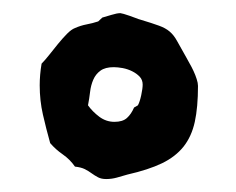

<svg xmlns="http://www.w3.org/2000/svg" viewBox="-20 -715 363 295"><path d="M284.2 -583Q284.2 -550.3 279.3 -527.8Q274.4 -505.4 262 -489.7Q249.5 -474.1 228.8 -464.1Q208 -454.1 175.8 -446.8Q167.5 -444.3 159.4 -442.1Q151.4 -439.9 143.1 -439.9Q135.7 -439.9 130.6 -442.6Q125.5 -445.3 120.8 -448.7Q116.2 -452.1 110.4 -455.1Q104.5 -458 95.2 -459Q87.4 -470.2 76.4 -477.8Q65.4 -485.4 57.1 -495.1Q50.8 -517.6 45.9 -539.1Q41 -560.5 41 -584Q41 -600.1 43.9 -617.2Q48.8 -622.1 55.4 -630.4Q62 -638.7 69.1 -647.5Q76.2 -656.2 83 -663.1Q89.8 -669.9 95.2 -671.9Q104 -675.8 113 -677.5Q122.1 -679.2 130.9 -682.1L137.2 -688Q142.6 -689.5 151.1 -692.1Q159.7 -694.8 165 -694.8Q166 -694.8 170.2 -693.6Q174.3 -692.4 179.2 -690.7Q184.1 -689 188.5 -687.3Q192.9 -685.5 194.8 -685.1Q214.4 -679.2 224.4 -675.5Q234.4 -671.9 240.7 -666.5Q247.1 -661.1 252 -652.1Q256.8 -643.1 266.1 -627Q268.1 -623 271.2 -617.7Q274.4 -612.3 277.3 -606Q280.3 -599.6 282.2 -593.5Q284.2 -587.4 284.2 -583ZM199.2 -585Q199.2 -592.3 194.6 -597.2Q189.9 -602.1 183.1 -605.5Q176.3 -608.9 168.5 -610.4Q160.6 -611.8 154.8 -611.8Q141.6 -611.8 134.3 -606.4Q127 -601.1 123.3 -592.5Q119.6 -584 118.4 -573.7Q117.2 -563.5 115.2 -553.2Q122.1 -543.5 132.6 -535.6Q143.1 -527.8 155.8 -527.8Q168.5 -527.8 175 -533.7Q181.6 -539.6 186 -549.8L191.9 -553.2Q194.8 -558.6 197 -568.8Q199.2 -579.1 199.2 -585Z"/></svg>

Font: Margarine
Style: Regular
Weight: 400
Designer: Astigmatic (AOETI)
Foundry: Astigmatic (AOETI)
Version: Version 1.000